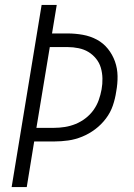

<svg xmlns="http://www.w3.org/2000/svg" viewBox="-20 -755 540 775"><path d="M27 0 148 -735H209L190 -620H252Q284 -620 314.5 -614.5Q345 -609 371 -595Q397 -581 415.5 -558Q434 -535 444 -507Q454 -479 454.5 -448Q455 -417 449 -385Q445 -357 435.5 -329Q426 -301 407.5 -276.5Q389 -252 364.5 -233.5Q340 -215 312 -203.5Q284 -192 255.5 -188Q227 -184 199 -184H118L88 0ZM127 -239H199Q220 -239 242 -242.5Q264 -246 285 -254.5Q306 -263 325 -277.5Q344 -292 357.5 -311Q371 -330 378.5 -351Q386 -372 390 -394Q394 -416 393.5 -438.5Q393 -461 387 -481.5Q381 -502 367.5 -518.5Q354 -535 336.5 -545.5Q319 -556 297 -560.5Q275 -565 253 -565H181Z"/></svg>

Font: Iosevka Light
Style: Italic
Weight: 300
Italic angle: -9°
Monospace: yes
Designer: Belleve Invis
Foundry: Belleve Invis
Version: Version 32.5.0; ttfautohint (v1.8.4)